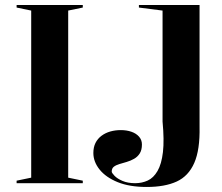

<svg xmlns="http://www.w3.org/2000/svg" viewBox="-20 -728 881 763"><path d="M309 -708V-698L251 -686V-22L309 -10V0H46V-10L104 -22V-686L46 -698V-708ZM563 15Q495 15 448 -4Q401 -23 376 -54Q351 -85 351 -120Q351 -143 359.5 -160Q368 -177 383.5 -188.5Q399 -200 418.5 -205.5Q438 -211 460 -211Q483 -211 502 -204.5Q521 -198 532.5 -185Q544 -172 544 -154Q544 -132 535.5 -118.5Q527 -105 513 -97Q499 -89 483.5 -84.5Q468 -80 454.5 -76Q441 -72 432.5 -65.5Q424 -59 424 -46Q424 -41 435 -29.5Q446 -18 467 -9Q488 0 517 0Q544 0 567 -10.5Q590 -21 606 -48.5Q622 -76 627.5 -123.5Q633 -171 626 -245V-686L532 -698V-708H773V-224Q775 -133 752 -80.5Q729 -28 682 -6.5Q635 15 563 15Z"/></svg>

Font: Kalnia Medium
Style: Regular
Weight: 500
Designer: Frida Medrano
Foundry: Frida Medrano
Version: Version 1.105